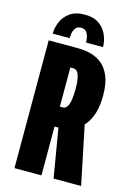

<svg xmlns="http://www.w3.org/2000/svg" viewBox="-131 -949 712 1016"><g transform="rotate(15 225.0 -440.5)"><path d="M201.6 -590.9V-376.6H217.9Q232.1 -376.6 240.9 -389.7Q249.7 -402.8 253.8 -428Q257.9 -453.2 257.9 -490.3Q257.9 -521.7 253.7 -544.3Q249.5 -566.9 241 -578.9Q232.5 -590.9 219.1 -590.9ZM222.7 -267.4H201.6V0H53.7V-700H215.4Q248.1 -700 281.8 -691.9Q315.5 -683.7 344 -661.8Q372.4 -639.9 390 -598.9Q407.6 -558 407.6 -492Q407.6 -435.6 395.4 -396.4Q383.3 -357.1 363.2 -331.8Q343.1 -306.5 318.7 -292.5Q294.3 -278.5 269.3 -273Q244.3 -267.4 222.7 -267.4ZM268 0 217.9 -297.6 346.3 -351 418.9 0ZM64.9 -739.9Q64.9 -770.9 78.4 -803.6Q91.9 -836.4 122.4 -858.7Q152.8 -881 203.7 -881Q254.6 -881 284.6 -858.7Q314.5 -836.4 327.5 -803.6Q340.6 -770.9 340.6 -739.9H248Q248 -746.8 245.5 -763.5Q243.1 -780.1 233.6 -794.6Q224.1 -809 202.7 -809Q180.8 -809 171.3 -794.6Q161.9 -780.1 159.6 -763.5Q157.4 -746.8 157.4 -739.9Z"/></g></svg>

Font: League Mono Thin Condensed
Style: Regular
Weight: 100
Width: 1
Designer: Tyler Finck
Foundry: The League of Moveable Type / Tyler Finck
Version: Version 2.300;RELEASE